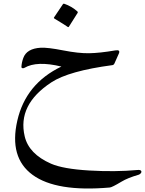

<svg xmlns="http://www.w3.org/2000/svg" viewBox="-20 -521 797 1055"><path d="M632.8 -226.1 608.9 -172.4Q605 -164.1 597.7 -163.1Q358.4 -131.3 262.7 -68.8Q74.7 54.2 115.7 228Q138.2 324.7 260.3 378.4Q326.2 407.2 469.2 415.8Q612.3 424.3 734.9 413.1Q750.5 411.6 754.9 417.2Q759.3 422.9 754.6 429.7Q750 436.5 742.2 439Q681.6 456.5 647 477.5Q595.7 508.3 583.5 509.3Q289.6 535.2 159.2 439.9Q28.8 344.7 75.2 141.6Q121.6 -61.5 317.4 -155.3Q182.1 -188 114.7 -148.4Q108.9 -145 103.3 -146.2Q97.7 -147.5 97.7 -152.8Q98.6 -176.3 107.9 -202.1Q126.5 -254.4 204.1 -258.8Q242.7 -260.7 327.1 -244.1Q411.6 -227.5 470 -228.5Q528.3 -229.5 613.8 -244.1Q643.1 -249 632.8 -226.1ZM325.7 -498Q328.1 -502 334 -500Q373.5 -486.3 404.8 -458.5Q409.2 -454.6 406.2 -449.7L358.4 -374Q355.5 -369.6 348.4 -375.5Q341.3 -381.3 278.3 -419.4Q274.4 -421.9 276.9 -425.3Z"/></svg>

Font: Amiri Quran Colored
Style: Regular
Weight: 400
Designer: Khaled Hosny
Version: Version 000.111